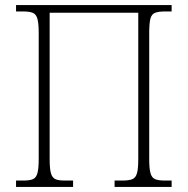

<svg xmlns="http://www.w3.org/2000/svg" viewBox="-20 -734 737 754"><path d="M43 0V-25H73Q97 -25 109.5 -30.5Q122 -36 127 -54Q132 -72 132 -109V-605Q132 -642 127 -660Q122 -678 109 -683.5Q96 -689 71 -689H43V-714H654V-689H627Q602 -689 588.5 -683.5Q575 -678 570.5 -660Q566 -642 566 -604V-108Q566 -72 571 -54Q576 -36 589 -30.5Q602 -25 626 -25H654V0H430V-25H462Q487 -25 500 -30.5Q513 -36 518 -54Q523 -72 523 -109V-684H175V-109Q175 -72 180 -54Q185 -36 197.5 -30.5Q210 -25 233 -25H267V0Z"/></svg>

Font: Noto Serif SemiCondensed ExtraLight
Style: Regular
Weight: 200
Width: 4
Designer: Monotype Design Team
Foundry: Monotype Imaging Inc.
Version: Version 2.014